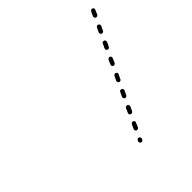

<svg xmlns="http://www.w3.org/2000/svg" viewBox="-151 -703 851 851"><g transform="rotate(-45 275.0 -277.0)"><path d="M265 3Q266 7 270 9Q272 10 274 10Q276 10 277 9Q279 9 281 7Q282 6 283 4L285 0Q287 -4 285 -7Q284 -11 280 -13Q278 -14 276 -14Q274 -14 273 -13Q271 -13 269 -11Q268 -10 267 -8L265 -4Q263 -1 265 3ZM289 -49Q290 -45 294 -43Q296 -42 298 -42Q300 -42 302 -43Q304 -43 305 -45Q307 -46 308 -48L317 -69Q319 -72 318 -76Q316 -80 312 -82Q311 -83 309 -83Q307 -83 305 -82Q303 -81 302 -80Q300 -79 299 -77L289 -56Q288 -52 289 -49ZM321 -117Q323 -113 327 -112Q328 -111 330 -111Q332 -111 334 -111Q336 -112 337 -113Q339 -115 340 -116L350 -137Q351 -141 350 -145Q349 -149 345 -151Q343 -151 341 -151Q339 -152 337 -151Q335 -150 334 -149Q332 -148 331 -146L322 -125Q320 -121 321 -117ZM354 -186Q355 -182 359 -180Q361 -180 363 -179Q365 -179 366 -180Q368 -181 370 -182Q371 -183 372 -185L382 -206Q384 -210 382 -214Q381 -218 377 -219Q375 -220 373 -220Q371 -220 369 -220Q368 -219 366 -218Q365 -216 364 -215L354 -194Q352 -190 354 -186ZM386 -255Q387 -251 391 -249Q393 -248 395 -248Q397 -248 399 -249Q401 -249 402 -251Q404 -252 404 -254L414 -275Q416 -279 415 -282Q413 -286 409 -288Q406 -290 402 -288Q398 -287 396 -283L386 -262Q385 -259 386 -255ZM418 -324Q420 -320 423 -318Q427 -316 431 -318Q435 -319 437 -323L446 -344Q448 -347 447 -351Q445 -355 442 -357Q438 -359 434 -357Q430 -356 428 -352L419 -331Q417 -327 418 -324ZM451 -392Q452 -388 456 -387Q459 -385 463 -386Q467 -388 469 -391L479 -412Q480 -416 479 -420Q478 -424 474 -426Q470 -427 466 -426Q462 -425 461 -421L451 -400Q449 -396 451 -392ZM483 -461Q484 -457 488 -455Q492 -454 496 -455Q499 -456 501 -460L511 -481Q513 -485 511 -489Q510 -493 506 -494Q502 -496 499 -495Q495 -493 493 -490L483 -469Q481 -465 483 -461ZM515 -530Q516 -526 520 -524Q524 -522 528 -524Q532 -525 534 -529L543 -550Q545 -553 544 -557Q542 -561 539 -563Q535 -565 531 -563Q527 -562 525 -558L515 -537Q514 -534 515 -530Z"/></g></svg>

Font: FRB American Cursive Dashed Light
Style: Italic
Weight: 300
Italic angle: -25°
Version: Version 2.0;Modular Font Editor K font №1